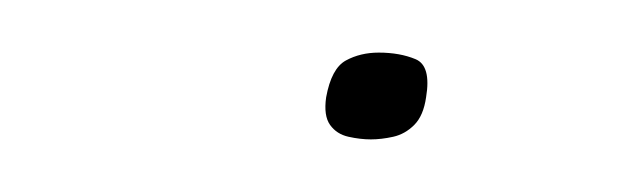

<svg xmlns="http://www.w3.org/2000/svg" viewBox="-20 -53 244 73"><path d="M104 -16Q106 -27 111.5 -30Q117 -33 124 -33Q132 -33 138 -30.5Q144 -28 142 -16Q141 -9 137.5 -5.5Q134 -2 129.5 -1Q125 0 121 0Q117 0 112.5 -1Q108 -2 105.5 -5.5Q103 -9 104 -16Z"/></svg>

Font: Genos Thin Thin
Style: Italic
Weight: 250
Italic angle: -8°
Version: Version 1.010